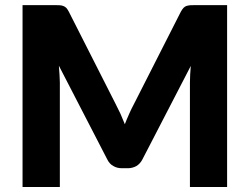

<svg xmlns="http://www.w3.org/2000/svg" viewBox="-20 -749 1000 769"><path d="M760.7 -728.5H889.6V0H740.7V-418.9Q740.7 -427.2 741.7 -450.7Q742.7 -472.7 744.1 -484.9L550.3 -110.4Q541.5 -93.3 526.4 -84Q510.3 -75.2 491.7 -75.2H468.3Q448.7 -75.2 434.1 -84Q418.5 -92.3 409.7 -110.4L215.8 -485.8Q217.8 -460 218.3 -451.2Q218.3 -448.2 219 -436.3Q219.7 -424.3 219.7 -418.9V0H70.3V-728.5H199.7Q213.9 -728.5 219.2 -728Q226.6 -727.5 233.4 -725.1Q240.2 -722.7 245.6 -717.3Q249.5 -713.4 255.4 -702.6L442.9 -333Q459.5 -300.3 462.4 -293.5Q477.5 -258.3 480 -251.5Q485.4 -266.1 498 -294.4Q504.9 -310.5 517.6 -334.5L704.6 -702.6Q710 -711.9 714.8 -717.3Q720.7 -723.1 726.6 -725.1Q732.9 -727.1 741.7 -728Q747.1 -728.5 760.7 -728.5Z"/></svg>

Font: Lato-ExtraBold
Style: Regular
Weight: 500
Designer: Lukasz Dziedzic with Adam Twardoch and Botio Nikoltchev
Foundry: tyPoland Lukasz Dziedzic
Version: ""